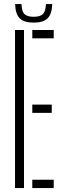

<svg xmlns="http://www.w3.org/2000/svg" viewBox="-20 -952 316 972"><path d="M56 0V-800H101.5V0ZM143.5 -758V-800H252V-758ZM143.5 -380.5V-422.5H242V-380.5ZM143.5 0V-42H252V0ZM150.5 -837.5Q102 -837.5 80 -859.2Q58 -881 56.5 -931.5H89Q89.5 -896 103.2 -881.5Q117 -867 150.5 -867Q184 -867 197.8 -881.5Q211.5 -896 212.5 -931.5H244.5Q243 -881 221 -859.2Q199 -837.5 150.5 -837.5Z"/></svg>

Font: Big Shoulders Stencil Display Light
Style: Regular
Weight: 300
Designer: Patric King
Foundry: XO Type Co
Version: Version 1.000